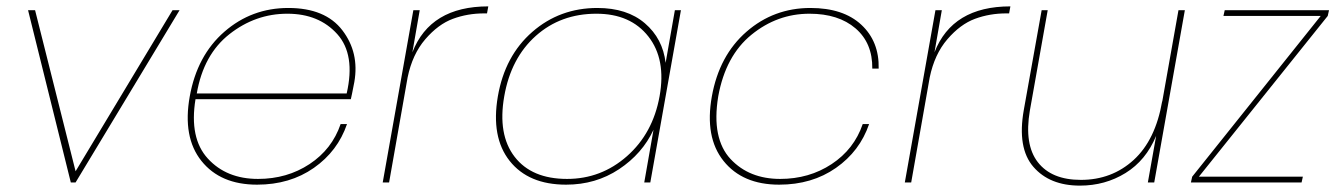

<svg xmlns="http://www.w3.org/2000/svg" viewBox="-20 -572 4187 602"><path d="M68 -540H90L217 -35L521 -540H543L217 0H202Z M881 -529Q781 -529 699.5 -465Q618 -401 597 -279H1067Q1095 -401 1037.5 -465Q980 -529 881 -529ZM1068 -183Q1039 -98 964 -45.5Q889 7 786 7Q671 7 611.5 -67.5Q552 -142 575 -270Q598 -398 683.5 -472.5Q769 -547 884 -547Q1000 -547 1053.5 -477Q1107 -407 1091 -315Q1082 -268 1080 -261H593Q573 -139 631.5 -75Q690 -11 789 -11Q880 -11 950.5 -57.5Q1021 -104 1048 -183Z M1200 0H1180L1276 -540H1296L1273 -408Q1329 -552 1511 -552L1507 -530H1498Q1446 -530 1400 -513Q1354 -496 1313.5 -449Q1273 -402 1258 -329Z M1541 -270Q1563 -397 1649 -472Q1735 -547 1853 -547Q1946 -547 2002 -499Q2058 -451 2067 -375L2096 -540H2115L2019 0H2000L2029 -165Q1994 -90 1921 -41.5Q1848 7 1755 7Q1637 7 1578 -67.5Q1519 -142 1541 -270ZM1850 -529Q1738 -529 1660 -459.5Q1582 -390 1561 -270Q1540 -150 1593.5 -80.5Q1647 -11 1758 -11Q1865 -11 1946 -82.5Q2027 -154 2048 -270Q2069 -386 2013 -457.5Q1957 -529 1850 -529Z M2521 -547Q2624 -547 2680.5 -494.5Q2737 -442 2735 -357H2715Q2716 -437 2662.5 -483Q2609 -529 2518 -529Q2417 -529 2336 -463Q2255 -397 2232 -270Q2221 -203 2231 -154Q2241 -105 2270.5 -73.5Q2300 -42 2339 -26.5Q2378 -11 2426 -11Q2517 -11 2587.5 -57.5Q2658 -104 2685 -183H2705Q2676 -98 2601 -45.5Q2526 7 2423 7Q2308 7 2248.5 -67.5Q2189 -142 2212 -270Q2235 -398 2320.5 -472.5Q2406 -547 2521 -547Z M2837 0H2817L2913 -540H2933L2910 -408Q2966 -552 3148 -552L3144 -530H3135Q3083 -530 3037 -513Q2991 -496 2950.5 -449Q2910 -402 2895 -329Z M3695 -540 3599 0H3579L3605 -146Q3573 -69 3509 -29.5Q3445 10 3366 10Q3271 10 3220 -49Q3169 -108 3190 -227L3246 -540H3265L3209 -225Q3191 -119 3234 -63.5Q3277 -8 3369 -8Q3466 -8 3534.5 -70.5Q3603 -133 3624 -255V-253L3675 -540Z M4147 -540 4143 -522 3739 -18H4065L4061 0H3714L3718 -18L4121 -522H3816L3820 -540Z"/></svg>

Font: Poppins Thin
Style: Italic
Weight: 250
Italic angle: -10°
Designer: Ninad Kale (Devanagari), Jonny Pinhorn (Latin)
Foundry: Indian Type Foundry
Version: Version 3.200;PS 1.000;hotconv 16.6.54;makeotf.lib2.5.65590